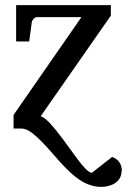

<svg xmlns="http://www.w3.org/2000/svg" viewBox="-20 -501 501 750"><path d="M456 167C456 136 439 120 418 112L339 174C333 174 325 169 315 159C305 149 294 136 283 121C248 74 210 17 171 -24C159 -36 148 -44 139 -47L413 -440V-481H43V-339H94L104 -413C105 -422 114 -434 124 -434H298L33 -52V1H63C76 1 90 7 105 18C158 59 201 123 252 170C282 198 322 229 375 229C417 229 455 208 455 167Z"/></svg>

Font: Veleka
Style: Regular
Weight: 400
Designer: Stefan Peev, Context Ltd, 2016; SIL International, 1997-2014.
Foundry: Stefan Peev, Context Ltd, 2016
Version: Version 1.000